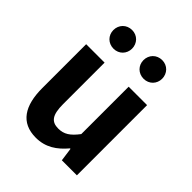

<svg xmlns="http://www.w3.org/2000/svg" viewBox="-223 -934 1083 1083"><g transform="rotate(45 318.5 -393.0)"><path d="M245 14C322 14 376 -23 424 -80H428L439 0H559V-560H412V-182C374 -132 344 -112 298 -112C244 -112 220 -142 220 -229V-560H73V-210C73 -70 125 14 245 14ZM200 -651C243 -651 274 -684 274 -725C274 -767 243 -800 200 -800C156 -800 125 -767 125 -725C125 -684 156 -651 200 -651ZM440 -651C483 -651 514 -684 514 -725C514 -767 483 -800 440 -800C396 -800 365 -767 365 -725C365 -684 396 -651 440 -651Z"/></g></svg>

Font: Noto Sans CJK KR Bold
Style: Regular
Weight: 700
Designer: Ryoko NISHIZUKA (kana & ideographs); Paul D. Hunt (Latin, Greek & Cyrillic); Wenlong ZHANG (bopomofo); Sandoll Communica
Foundry: Adobe Systems Incorporated
Version: Version 1.004;PS 1.004;hotconv 1.0.82;makeotf.lib2.5.63406